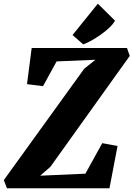

<svg xmlns="http://www.w3.org/2000/svg" viewBox="-56 -1003 711 1023"><path d="M-35.6 -43.5 392.6 -636.7 452.6 -684.6 245.6 -675.8 173.3 -543.9 87.9 -554.7 112.8 -747.1H620.6L635.3 -705.1L212.9 -114.7L158.2 -66.9L398.9 -77.6L488.8 -240.2L570.3 -225.1L527.3 0H-19ZM330.6 -816.4 465.3 -983.4 556.6 -893.1Q539.1 -859.4 480 -817.9Q428.2 -781.2 387.2 -766.6Z"/></svg>

Font: Merriweather
Style: Heavy Italic
Weight: 900
Italic angle: -7°
Designer: Eben Sorkin
Foundry: Eben Sorkin
Version: Version 1.001